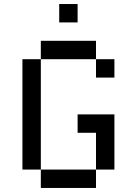

<svg xmlns="http://www.w3.org/2000/svg" viewBox="-20 -929 676 949"><path d="M90.9 -636.4V-90.9H181.8V-636.4ZM181.8 -90.9V0H454.5V-90.9ZM454.5 -272.7V-90.9H545.5V-363.6H363.6V-272.7ZM181.8 -727.3V-636.4H454.5V-727.3ZM454.5 -636.4V-545.5H545.5V-636.4ZM272.7 -909.1V-818.2H363.6V-909.1Z"/></svg>

Font: Departure Mono
Style: Regular
Weight: 400
Monospace: yes
Designer: Helena Zhang
Version: Version 1.500;Glyphs 3.3.1 (3343)